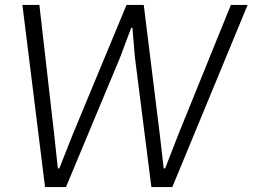

<svg xmlns="http://www.w3.org/2000/svg" viewBox="-20 -760 1026 780"><path d="M71 -740H140L200 -215L215 -76H221L276 -215L494 -740H564L629 -215L645 -76H651L705 -215L918 -740H986L680 0H595L528 -528L518 -647H513L468 -527L248 0H163Z"/></svg>

Font: Plata Sans Light
Style: Italic
Weight: 300
Italic angle: -8°
Designer: Pablo Impallari, Andres Torresi, & Cristiano Sobral
Foundry: Pablo Impallari, Andres Torresi, & Cristiano Sobral
Version: Version 1.00;December 28, 2019;FontCreator 12.0.0.2547 64-bi